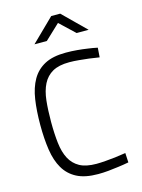

<svg xmlns="http://www.w3.org/2000/svg" viewBox="-137 -1008 809 1095"><g transform="rotate(-15 267.5 -460.0)"><path d="M486 -10Q455 -4 423 0Q396 4 364 7Q332 10 303 10Q226 10 178 -15Q130 -40 103 -86Q76 -132 66 -198Q56 -264 56 -346Q56 -429 66 -495.5Q76 -562 103 -609Q130 -656 178 -681.5Q226 -707 303 -707Q337 -707 370 -704Q403 -701 429 -697Q460 -693 487 -687L483 -631Q453 -636 422 -640Q396 -643 365.5 -646Q335 -649 308 -649Q246 -649 209 -628Q172 -607 152 -567.5Q132 -528 126 -472Q120 -416 120 -346Q120 -277 126.5 -221.5Q133 -166 153 -128Q173 -90 210 -69.5Q247 -49 309 -49Q332 -49 362.5 -51.5Q393 -54 420 -57Q452 -61 483 -66ZM277 -930H330L463 -799H392L304 -882L216 -799H143Z"/></g></svg>

Font: Panefresco 250wt
Style: Regular
Weight: 300
Version: Version 1.000